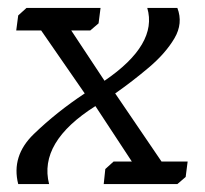

<svg xmlns="http://www.w3.org/2000/svg" viewBox="-20 -465 517 485"><path d="M449 -18 428 0H242L246 -38L267 -57H313L221 -197Q77 -106 104 0H26Q8 -71 65.5 -126.5Q123 -182 194 -229L84 -388H21L26 -426L47 -445H234L229 -406L208 -388H160L244 -261Q379 -353 352 -445H428Q443 -406 420.5 -368Q398 -330 356 -294.5Q314 -259 271 -229L388 -57H454Z"/></svg>

Font: Zilla Slab Regular
Style: Italic
Weight: 400
Italic angle: -6°
Designer: Typotheque.com
Foundry: Typotheque type foundry
Version: Version 1.1; 2017; ttfautohint (v1.6)